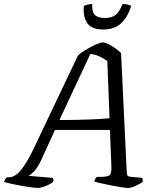

<svg xmlns="http://www.w3.org/2000/svg" viewBox="-50 -930 782 950"><path d="M136 0Q128 0 108 -2.5Q88 -5 62 -9.5Q36 -14 11 -19.5Q-14 -25 -30 -30Q-25 -46 -15 -53H-3Q11 -53 29 -65Q47 -77 69.5 -110Q92 -143 122 -206L336 -656Q349 -668 373.5 -683Q398 -698 422 -709Q446 -720 458 -720Q469 -720 486.5 -711.5Q504 -703 521.5 -690.5Q539 -678 549 -667L577 -80Q578 -66 581 -61Q584 -56 598 -55L653 -50Q655 -47 656 -41Q657 -35 656 -30Q641 -19 619 -9.5Q597 0 583 0Q573 0 550.5 -3.5Q528 -7 500.5 -12.5Q473 -18 450 -23Q427 -28 417 -32Q419 -46 430 -55H452Q477 -55 490 -61.5Q503 -68 501 -108L494 -287H222L152 -134Q134 -97 116.5 -80Q99 -63 91 -60L210 -50Q216 -43 213 -30Q198 -18 174.5 -9Q151 0 136 0ZM244 -336Q416 -337 492 -345L481 -628Q463 -641 441.5 -651Q420 -661 397 -663ZM460 -784Q404 -784 382 -815.5Q360 -847 365 -901Q369 -903 381 -906.5Q393 -910 406 -910Q405 -867 421.5 -854Q438 -841 468 -841Q501 -841 520.5 -855Q540 -869 556 -910Q571 -910 583 -907Q595 -904 599 -901Q583 -847 550 -815.5Q517 -784 460 -784Z"/></svg>

Font: Texturina Light
Style: Italic
Weight: 300
Italic angle: -11°
Designer: Guillermo Torres Carreño
Foundry: Omnibus-Type
Version: Version 1.002; ttfautohint (v1.8.3)